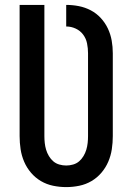

<svg xmlns="http://www.w3.org/2000/svg" viewBox="-20 -755 540 783"><path d="M250 8Q223 8 196.5 2.5Q170 -3 147 -16.5Q124 -30 106.5 -50.5Q89 -71 78.5 -95.5Q68 -120 64 -146.5Q60 -173 60 -200V-735H161V-200Q161 -186 162.5 -172Q164 -158 168 -144.5Q172 -131 179.5 -118.5Q187 -106 197.5 -97Q208 -88 222 -84Q236 -80 250 -80Q264 -80 278 -84Q292 -88 302.5 -97Q313 -106 320.5 -118.5Q328 -131 332 -144.5Q336 -158 337.5 -172Q339 -186 339 -200V-538Q339 -558 335 -578Q331 -598 319 -614Q307 -630 288.5 -638.5Q270 -647 250 -647V-735Q276 -735 301.5 -730Q327 -725 350 -713Q373 -701 391 -681.5Q409 -662 420 -638.5Q431 -615 435.5 -589.5Q440 -564 440 -538V-200Q440 -173 436 -146.5Q432 -120 421.5 -95.5Q411 -71 393.5 -50.5Q376 -30 353 -16.5Q330 -3 303.5 2.5Q277 8 250 8Z"/></svg>

Font: Iosevka Term Semibold
Style: Regular
Weight: 600
Monospace: yes
Designer: Belleve Invis
Foundry: Belleve Invis
Version: Version 31.4.0